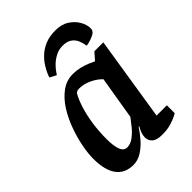

<svg xmlns="http://www.w3.org/2000/svg" viewBox="-213 -826 938 938"><g transform="rotate(-45 256.0 -356.5)"><path d="M342 -724Q385 -724 413.5 -705.5Q442 -687 457 -660.5Q472 -634 472 -610Q472 -600 469 -595Q466 -590 462 -586Q456 -581 443 -575.5Q430 -570 417.5 -566.5Q405 -563 398 -563Q395 -584 387 -603Q379 -622 361.5 -634Q344 -646 315 -646Q288 -646 266 -634.5Q244 -623 228.5 -608Q213 -593 204 -580Q195 -567 193 -564L159 -582Q160 -586 166.5 -601.5Q173 -617 186 -638Q199 -659 219.5 -678.5Q240 -698 270 -711Q300 -724 342 -724ZM148 11Q90 11 60 -29.5Q30 -70 30 -150Q30 -185 39 -232Q48 -279 66 -328.5Q84 -378 110.5 -419.5Q137 -461 172.5 -487Q208 -513 252 -513Q276 -513 299.5 -507.5Q323 -502 342 -494Q361 -486 373 -480L405 -517H467L398 -80H469V-26Q467 -24 452 -16.5Q437 -9 412 -1.5Q387 6 351 6Q314 6 298 -8.5Q282 -23 282 -45Q282 -59 287 -73Q292 -87 301 -102L298 -104Q280 -76 256.5 -49.5Q233 -23 205.5 -6Q178 11 148 11ZM187 -71Q209 -71 230.5 -86.5Q252 -102 270.5 -124.5Q289 -147 303 -166L340 -389Q319 -411 287.5 -426Q256 -441 225 -441Q215 -441 210 -439Q205 -437 201 -434Q184 -405 171 -363Q158 -321 151 -272.5Q144 -224 144 -171Q144 -124 154 -97.5Q164 -71 187 -71Z"/></g></svg>

Font: Faustina SemiBold
Style: Italic
Weight: 600
Italic angle: -8°
Designer: Alfonso Garcia
Foundry: http://www.omnibus-type.com
Version: Version 1.200